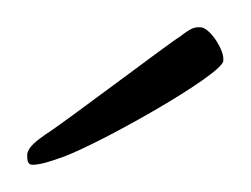

<svg xmlns="http://www.w3.org/2000/svg" viewBox="-20 -561 184 141"><path d="M4 -440C9 -440 16 -442 27 -446C56 -457 141 -505 144 -516C144 -517 144 -518 144 -518C144 -525 134 -541 127 -541C123 -541 121 -541 112 -534C105 -530 26 -470 13 -462C6 -457 1 -453 0 -448C0 -447 0 -446 0 -446C0 -442 1 -440 4 -440Z"/></svg>

Font: Comforter
Style: Regular
Weight: 400
Designer: Robert E. Leuschke
Foundry: Robert E. Leuschke
Version: Version 1.013; ttfautohint (v1.8.3)